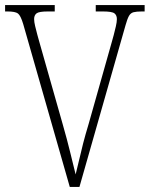

<svg xmlns="http://www.w3.org/2000/svg" viewBox="-20 -734 588 754"><path d="M71 -640Q61 -673 50.5 -681Q40 -689 9 -689H0V-714H195V-689H168Q133 -689 123.5 -681.5Q114 -674 114 -659Q114 -648 118 -631.5Q122 -615 126.5 -598Q131 -581 134 -571L226 -247Q244 -184 255 -138.5Q266 -93 277 -49Q285 -80 291.5 -109Q298 -138 306.5 -171Q315 -204 328 -247L419 -569Q422 -579 426.5 -596Q431 -613 435 -630.5Q439 -648 439 -659Q439 -674 429.5 -681.5Q420 -689 384 -689H356V-714H548V-689H537Q516 -689 504.5 -686Q493 -683 486.5 -671.5Q480 -660 473 -635L292 0H254Z"/></svg>

Font: Noto Serif Sinhala Condensed ExtraLight
Style: Regular
Weight: 200
Width: 3
Designer: Jelle Bosma - Monotype Design Team
Foundry: Monotype Imaging Inc.
Version: Version 2.007; ttfautohint (v1.8.4.7-5d5b)